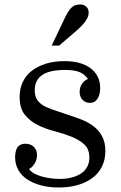

<svg xmlns="http://www.w3.org/2000/svg" viewBox="-20 -821 537 851"><path d="M245 -28Q224 -28 202.5 -31Q181 -34 162.5 -39.5Q144 -45 130 -53Q116 -61 109 -72Q124 -80 134 -97Q144 -114 144 -134Q144 -145 140.5 -154Q137 -163 130 -170Q123 -177 113.5 -180.5Q104 -184 92 -184Q80 -184 71 -179.5Q62 -175 57 -167.5Q52 -160 49.5 -148.5Q47 -137 47 -124Q47 -93 61 -68Q75 -43 100.5 -26Q126 -9 161.5 0.5Q197 10 240 10Q287 10 325 -1Q363 -12 390 -32.5Q417 -53 432 -83Q447 -113 447 -151Q447 -191 432 -218Q417 -245 392.5 -263Q368 -281 337.5 -292.5Q307 -304 276 -314Q240 -326 213.5 -335Q187 -344 169.5 -355Q152 -366 143 -381.5Q134 -397 134 -421Q134 -466 167 -488.5Q200 -511 269 -511Q307 -511 330 -502.5Q353 -494 370 -471Q354 -465 343.5 -449.5Q333 -434 333 -414Q333 -392 346 -378.5Q359 -365 379 -365Q400 -365 412 -383Q424 -401 424 -431Q424 -459 413 -481Q402 -503 381.5 -518.5Q361 -534 332 -542Q303 -550 266 -550Q219 -550 182.5 -538.5Q146 -527 120 -506.5Q94 -486 80.5 -456.5Q67 -427 67 -391Q67 -341 90 -312.5Q113 -284 147 -267Q181 -250 221.5 -239.5Q262 -229 296 -215.5Q330 -202 353 -181.5Q376 -161 376 -123Q376 -100 367 -82.5Q358 -65 340.5 -53Q323 -41 299 -34.5Q275 -28 245 -28ZM250 -705 209 -619H242L296 -665Q306 -674 319.5 -685.5Q333 -697 345 -710Q357 -723 365 -737Q373 -751 373 -765Q373 -775 369.5 -782Q366 -789 360 -793.5Q354 -798 346.5 -800Q339 -802 330 -801Q316 -800 306.5 -794.5Q297 -789 288.5 -778Q280 -767 271 -749Q262 -731 250 -705Z"/></svg>

Font: GradeGX
Style: Regular
Weight: 100
Width: 1
Designer: Adam Twardoch
Foundry: Adam Twardoch
Version: Version 2.002; DEVELOPMENT